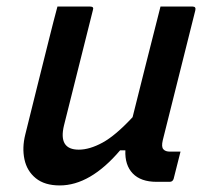

<svg xmlns="http://www.w3.org/2000/svg" viewBox="-20 -554 640 585"><path d="M155 -534H255Q267 -534 263 -523Q241 -435 219 -347.5Q197 -260 175 -172Q157 -98 220 -98Q253 -98 292.5 -119.5Q332 -141 384 -197Q404 -276 423.5 -354.5Q443 -433 469 -534H567Q578 -534 575 -522Q550 -423 524.5 -320.5Q499 -218 476 -127Q471 -106 478 -99Q484 -92 498 -92H530Q525 -72 519.5 -50.5Q514 -29 509 -9Q506 0 497 0H457Q409 0 384.5 -25.5Q360 -51 362 -96H346Q255 11 162 11Q116 11 89 -11Q62 -33 54.5 -68.5Q47 -104 57 -144Q75 -218 93.5 -291Q112 -364 130 -437Q136 -462 142.5 -486.5Q149 -511 155 -534Z"/></svg>

Font: Recursive Mn Lnr St Med
Style: Italic
Weight: 500
Italic angle: -15°
Monospace: yes
Version: Version 1.079;hotconv 1.0.112;makeotfexe 2.5.65598; ttfautoh